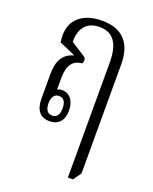

<svg xmlns="http://www.w3.org/2000/svg" viewBox="-147 -637 765 959"><g transform="rotate(20 235.0 -157.5)"><path d="M334 240H361L391 197V-383C391 -497 334 -555 228 -555C128 -555 66 -504 66 -420C66 -408 67 -395 69 -382L152 -346V-343C100 -328 75 -288 75 -216V-86C75 -24 102 7 150 7C199 7 225 -24 225 -76C225 -129 197 -161 158 -161C150 -161 140 -159 133 -154V-217C133 -282 157 -317 205 -320C209 -323 211 -330 211 -337C211 -346 208 -353 199 -358L125 -405C124 -480 160 -521 227 -521C298 -521 334 -473 334 -372ZM154 -24C128 -24 116 -44 116 -76C116 -108 129 -128 154 -128C180 -128 191 -108 191 -76C191 -44 180 -24 154 -24Z"/></g></svg>

Font: Noto Serif Thai ExtraCondensed Light
Style: Regular
Weight: 300
Width: 2
Designer: Monotype Design Team
Foundry: Monotype Imaging Inc.
Version: Version 2.002